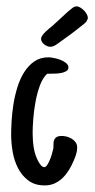

<svg xmlns="http://www.w3.org/2000/svg" viewBox="-20 -562 290 589"><path d="M216.8 -109.4Q216.8 -99.1 213.4 -88.4Q210 -77.6 205.6 -67.9Q199.7 -53.7 191.4 -40.3Q183.1 -26.9 172.4 -16.4Q161.6 -5.9 147.9 0.5Q134.3 6.8 117.2 6.8Q86.9 6.8 66.9 -8.3Q46.9 -23.4 35.2 -46.4Q23.4 -69.3 18.8 -96.7Q14.2 -124 14.2 -148.4Q14.2 -166.5 15.6 -191.2Q17.1 -215.8 21.2 -242.2Q25.4 -268.6 33.4 -294.4Q41.5 -320.3 54.2 -340.6Q66.9 -360.8 85.2 -373.5Q103.5 -386.2 128.9 -386.2Q134.3 -386.2 144.5 -384.3Q154.8 -382.3 164.8 -378.7Q174.8 -375 182.4 -368.9Q189.9 -362.8 189.9 -355Q189.9 -347.7 183.3 -343.8Q176.8 -339.8 167.7 -338.1Q158.7 -336.4 149.2 -336.2Q139.6 -335.9 133.8 -335.9H125Q111.3 -323.7 102.5 -300Q93.8 -276.4 88.9 -249.5Q84 -222.7 82 -196.5Q80.1 -170.4 80.1 -153.8Q80.1 -130.4 83.7 -107.7Q87.4 -85 98.6 -64.9Q101.1 -60.5 105.7 -54.9Q110.4 -49.3 116.2 -49.3Q120.6 -49.3 125.2 -56.6Q129.9 -64 133.8 -73.7Q137.7 -83.5 140.1 -92.8Q142.6 -102.1 143.6 -106.4Q144 -108.4 144 -110.8Q144 -113.3 144 -115.7Q144 -120.1 144.3 -124.3Q144.5 -128.4 145.5 -130.9Q148.9 -139.2 154.5 -142.1Q160.2 -145 168.5 -145Q175.8 -145 184.1 -143.1Q192.4 -141.1 199.7 -136.7Q207 -132.3 211.9 -125.5Q216.8 -118.7 216.8 -109.4ZM106 -442.9Q106 -447.8 110.1 -453.6Q114.3 -459.5 119.9 -464.8Q125.5 -470.2 131.3 -474.9Q137.2 -479.5 141.1 -482.9L189 -526.9Q194.8 -531.2 201.4 -536.9Q208 -542.5 215.3 -542.5Q220.2 -542.5 226.3 -538.8Q232.4 -535.2 237.5 -530Q242.7 -524.9 246.1 -518.6Q249.5 -512.2 249.5 -507.3Q249.5 -506.3 249.5 -505.4Q249.5 -504.4 248.5 -503.4Q247.1 -497.6 242.7 -493.2Q238.3 -488.8 232.9 -484.9Q217.8 -472.7 209.7 -466.6Q201.7 -460.4 194.8 -455.3Q188 -450.2 179.4 -444.3Q170.9 -438.5 155.8 -427.2Q150.4 -423.3 145.3 -420.9Q140.1 -418.5 134.3 -418.5Q129.9 -418.5 125 -420.4Q120.1 -422.4 115.7 -425.8Q111.3 -429.2 108.6 -433.6Q106 -438 106 -442.9Z"/></svg>

Font: Just Another Hand
Style: Regular
Weight: 400
Designer: Astigmatic (AOETI)
Foundry: Astigmatic (AOETI)
Version: Version 1.001